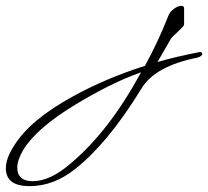

<svg xmlns="http://www.w3.org/2000/svg" viewBox="-350 -318 711 656"><path d="M-249 318Q-330 318 -330 257Q-330 223 -302 180Q-248 92 -102 12Q10 -50 145 -93Q188 -170 226 -266Q231 -278 244.5 -288Q258 -298 269 -298Q278 -298 279 -291V-235Q279 -231 273.5 -225.5Q268 -220 259 -211L242 -195Q234 -187 233 -184L188 -106Q245 -123 326 -139Q329 -140 333 -140Q341 -140 341 -134Q341 -126 324 -121Q179 -92 133 -15Q74 81 17.5 149Q-39 217 -94 260Q-167 318 -249 318ZM-238 301Q-178 301 -108 240Q23 130 132 -71Q76 -51 21 -23.5Q-34 4 -90 38Q-225 119 -271 195Q-291 230 -291 254Q-291 301 -238 301Z"/></svg>

Font: Whisper
Style: Regular
Weight: 400
Designer: Robert E. Leuschke
Foundry: Robert E. Leuschke
Version: Version 1.010; ttfautohint (v1.8.4.7-5d5b)